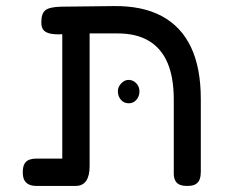

<svg xmlns="http://www.w3.org/2000/svg" viewBox="-20 -602 750 632"><path d="M100 10Q87 10 77 6Q67 2 61 -7.5Q55 -17 55 -35Q55 -54 61 -63.5Q67 -73 77 -76.5Q87 -80 99 -80H185V-518L222 -490Q193 -489 172.5 -489Q152 -489 139.5 -493Q127 -497 121.5 -505.5Q116 -514 116 -529Q116 -557 129 -568Q142 -579 181 -580L355 -582Q449 -583 512.5 -549Q576 -515 608.5 -447Q641 -379 641 -276V-36Q641 -23 637.5 -12.5Q634 -2 624.5 4Q615 10 597 10Q579 10 569.5 5Q560 0 556 -9.5Q552 -19 552 -29V-274Q552 -347 531.5 -395Q511 -443 470 -467.5Q429 -492 367 -492H275V-55Q275 -23 263.5 -6.5Q252 10 229 10ZM404 -262Q388 -262 378 -273.5Q368 -285 368 -302Q368 -316 379 -327.5Q390 -339 403 -339Q418 -339 428.5 -328Q439 -317 439 -301Q439 -285 429 -273.5Q419 -262 404 -262Z"/></svg>

Font: Fredoka Light
Style: Regular
Weight: 400
Version: Version 2.001